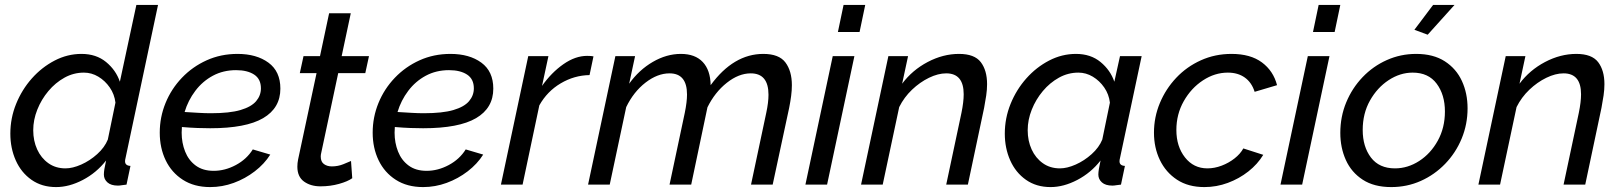

<svg xmlns="http://www.w3.org/2000/svg" viewBox="-20 -750 6588 780"><path d="M208 10Q150 10 108 -19.5Q66 -49 44 -98.5Q22 -148 22 -207Q22 -270 45.5 -328Q69 -386 109.5 -431.5Q150 -477 202 -504Q254 -531 311 -531Q371 -531 411 -498Q451 -465 467 -418L534 -730H622L490 -108Q489 -104 488.5 -101Q488 -98 488 -95Q488 -77 510 -76L494 0Q483 1 474.5 2.5Q466 4 459 4Q431 4 416.5 -9Q402 -22 402 -41Q402 -50 404 -63Q406 -76 411 -98Q372 -48 316.5 -19Q261 10 208 10ZM246 -66Q275 -66 310 -81.5Q345 -97 375 -124Q405 -151 418 -183L449 -333Q445 -367 426 -394.5Q407 -422 379.5 -438.5Q352 -455 321 -455Q279 -455 242 -434.5Q205 -414 176.5 -380Q148 -346 131.5 -304.5Q115 -263 115 -221Q115 -178 131 -143Q147 -108 176.5 -87Q206 -66 246 -66Z M834 10Q769 10 723 -19.5Q677 -49 653 -99Q629 -149 629 -211Q629 -274 652.5 -331.5Q676 -389 719 -434Q762 -479 819.5 -505Q877 -531 945 -531Q1022 -531 1070.5 -495.5Q1119 -460 1119 -390Q1119 -311 1049 -270Q979 -229 834 -229Q811 -229 782.5 -230Q754 -231 719 -234Q718 -222 718 -211Q718 -170 732 -134.5Q746 -99 775 -77.5Q804 -56 848 -56Q894 -56 938 -79.5Q982 -103 1007 -143L1078 -122Q1054 -84 1015 -54Q976 -24 929.5 -7Q883 10 834 10ZM939 -465Q887 -465 845 -442.5Q803 -420 773.5 -381Q744 -342 730 -295Q763 -293 788.5 -291.5Q814 -290 837 -290Q913 -290 957 -303Q1001 -316 1020.5 -339Q1040 -362 1040 -391Q1040 -429 1012.5 -447Q985 -465 939 -465Z M1188 -73Q1188 -87 1191 -102L1266 -453H1198L1213 -522H1280L1317 -696H1405L1368 -522H1479L1464 -453H1354L1285 -129Q1284 -125 1283.5 -121.5Q1283 -118 1283 -114Q1283 -93 1296 -83.5Q1309 -74 1328 -74Q1353 -74 1375 -83Q1397 -92 1406 -96L1411 -26Q1393 -13 1357.5 -3Q1322 7 1282 7Q1242 7 1215 -12.5Q1188 -32 1188 -73Z M1699 10Q1634 10 1588 -19.5Q1542 -49 1518 -99Q1494 -149 1494 -211Q1494 -274 1517.5 -331.5Q1541 -389 1584 -434Q1627 -479 1684.5 -505Q1742 -531 1810 -531Q1887 -531 1935.5 -495.5Q1984 -460 1984 -390Q1984 -311 1914 -270Q1844 -229 1699 -229Q1676 -229 1647.5 -230Q1619 -231 1584 -234Q1583 -222 1583 -211Q1583 -170 1597 -134.5Q1611 -99 1640 -77.5Q1669 -56 1713 -56Q1759 -56 1803 -79.5Q1847 -103 1872 -143L1943 -122Q1919 -84 1880 -54Q1841 -24 1794.5 -7Q1748 10 1699 10ZM1804 -465Q1752 -465 1710 -442.5Q1668 -420 1638.5 -381Q1609 -342 1595 -295Q1628 -293 1653.5 -291.5Q1679 -290 1702 -290Q1778 -290 1822 -303Q1866 -316 1885.5 -339Q1905 -362 1905 -391Q1905 -429 1877.5 -447Q1850 -465 1804 -465Z M2126 -522H2208L2182 -401Q2220 -455 2268.5 -489Q2317 -523 2365 -523Q2374 -523 2380.5 -522.5Q2387 -522 2391 -521L2375 -445Q2313 -444 2258 -411.5Q2203 -379 2171 -322L2103 0H2015Z M2480 -522H2560L2536 -410Q2576 -466 2632 -498.5Q2688 -531 2746 -531Q2804 -531 2835 -498Q2866 -465 2867 -404Q2960 -531 3081 -531Q3145 -531 3171 -496Q3197 -461 3197 -404Q3197 -383 3194 -360Q3191 -337 3186 -312L3119 0H3031L3093 -292Q3102 -334 3102 -365Q3102 -452 3030 -452Q2981 -452 2932.5 -413.5Q2884 -375 2854 -314L2788 0H2700L2762 -292Q2771 -336 2771 -366Q2771 -452 2700 -452Q2651 -452 2602.5 -414.5Q2554 -377 2524 -315L2457 0H2369Z M3407 -730H3495L3472 -620H3384ZM3363 -522H3451L3340 0H3252Z M3589 -522H3669L3645 -410Q3686 -465 3748.5 -498Q3811 -531 3876 -531Q3939 -531 3964.5 -497.5Q3990 -464 3990 -408Q3990 -386 3986.5 -362Q3983 -338 3978 -312L3912 0H3824L3886 -292Q3895 -336 3895 -367Q3895 -452 3824 -452Q3791 -452 3754 -434Q3717 -416 3685 -385.5Q3653 -355 3633 -315L3566 0H3478Z M4248 10Q4190 10 4148 -19.5Q4106 -49 4084 -98.5Q4062 -148 4062 -207Q4062 -270 4085.5 -328Q4109 -386 4149.5 -431.5Q4190 -477 4242 -504Q4294 -531 4351 -531Q4411 -531 4451 -498Q4491 -465 4507 -418L4530 -522H4618L4530 -108Q4529 -104 4528.5 -101Q4528 -98 4528 -95Q4528 -77 4550 -76L4534 0Q4523 1 4514.5 2.5Q4506 4 4499 4Q4471 4 4456.5 -9Q4442 -22 4442 -41Q4442 -58 4451 -98Q4412 -48 4356.5 -19Q4301 10 4248 10ZM4286 -66Q4315 -66 4350 -81.5Q4385 -97 4415 -124Q4445 -151 4458 -183L4489 -333Q4485 -367 4466 -394.5Q4447 -422 4419.5 -438.5Q4392 -455 4361 -455Q4319 -455 4282 -434.5Q4245 -414 4216.5 -380Q4188 -346 4171.5 -304.5Q4155 -263 4155 -221Q4155 -178 4171 -143Q4187 -108 4216.5 -87Q4246 -66 4286 -66Z M4873 10Q4807 10 4761.5 -20Q4716 -50 4692 -100Q4668 -150 4668 -211Q4668 -274 4692 -331.5Q4716 -389 4758.5 -434Q4801 -479 4858.5 -505Q4916 -531 4983 -531Q5060 -531 5106.5 -496.5Q5153 -462 5168 -404L5077 -377Q5065 -415 5037 -435Q5009 -455 4968 -455Q4915 -455 4867 -423.5Q4819 -392 4789 -339Q4759 -286 4759 -222Q4759 -155 4794 -110.5Q4829 -66 4885 -66Q4914 -66 4943 -77Q4972 -88 4995.5 -106.5Q5019 -125 5031 -147L5112 -121Q5089 -83 5051.5 -53.5Q5014 -24 4968 -7Q4922 10 4873 10Z M5337 -730H5425L5402 -620H5314ZM5293 -522H5381L5270 0H5182Z M5632 10Q5562 10 5516 -20Q5470 -50 5447.5 -100Q5425 -150 5425 -210Q5425 -276 5449 -334Q5473 -392 5515.5 -436.5Q5558 -481 5614 -506Q5670 -531 5733 -531Q5803 -531 5849.5 -501Q5896 -471 5919 -421Q5942 -371 5942 -310Q5942 -245 5918 -187Q5894 -129 5851 -84.5Q5808 -40 5752 -15Q5696 10 5632 10ZM5647 -66Q5699 -66 5745.5 -96Q5792 -126 5821 -178.5Q5850 -231 5850 -297Q5850 -365 5816.5 -410Q5783 -455 5719 -455Q5668 -455 5621.5 -424.5Q5575 -394 5545.5 -341.5Q5516 -289 5516 -222Q5516 -154 5549.5 -110Q5583 -66 5647 -66ZM5780 -609 5726 -629 5802 -730H5889Z M6097 -522H6177L6153 -410Q6194 -465 6256.5 -498Q6319 -531 6384 -531Q6447 -531 6472.5 -497.5Q6498 -464 6498 -408Q6498 -386 6494.5 -362Q6491 -338 6486 -312L6420 0H6332L6394 -292Q6403 -336 6403 -367Q6403 -452 6332 -452Q6299 -452 6262 -434Q6225 -416 6193 -385.5Q6161 -355 6141 -315L6074 0H5986Z"/></svg>

Font: Raleway Medium
Style: Italic
Weight: 500
Italic angle: -12°
Designer: Matt McInerney, Pablo Impallari, Rodrigo Fuenzalida
Foundry: Matt McInerney, Pablo Impallari, Rodrigo Fuenzalida
Version: Version 4.026